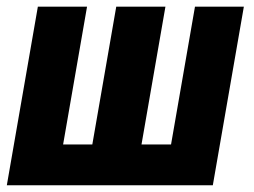

<svg xmlns="http://www.w3.org/2000/svg" viewBox="-28 -548 752 568"><path d="M84 -528.3H229.5L158.7 -120.6H245.1L315.9 -528.3H461.4L390.6 -120.6H478L548.8 -528.3H693.4L601.6 0H-7.8Z"/></svg>

Font: Roboto Condensed ExtraBold
Style: Italic
Weight: 800
Italic angle: -12°
Designer: Christian Robertson
Foundry: Google
Version: Version 3.008; 2023